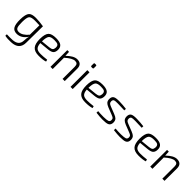

<svg xmlns="http://www.w3.org/2000/svg" viewBox="320 -2197 3922 3922"><g transform="rotate(45 2281.0 -236.0)"><path d="M503 -4Q505 205 277 214Q180 220 101 203L102 160Q187 164 268 160Q434 150 440 6Q444 -91 458 -125Q369 12 235 12Q151 12 115 -45Q77 -105 79 -246Q81 -399 128 -451Q170 -497 284 -497Q380 -497 503 -477H508ZM443 -439Q334 -443 313 -443Q207 -443 176 -407Q145 -370 144 -241Q143 -126 162 -86Q182 -44 240 -44Q338 -44 440 -165Z M1063 -12Q997 12 871 12Q749 12 696 -51Q645 -111 645 -251Q646 -395 697 -448Q745 -497 871 -497Q976 -497 1023 -461Q1071 -424 1066 -344Q1062 -279 1026 -250Q991 -223 908 -215L712 -196Q718 -106 758 -72Q793 -42 876 -42Q947 -42 1052 -55ZM901 -264Q956 -270 977 -287Q999 -305 1002 -349Q1006 -408 971 -428Q945 -443 873 -443Q780 -443 748 -408Q713 -369 711 -249V-245Z M1259 -374Q1382 -497 1482 -497Q1615 -497 1616 -362L1614 0H1551L1552 -349Q1552 -400 1533 -421Q1514 -442 1472 -442Q1395 -442 1266 -326V0H1202L1204 -484H1254Z M1826 -688Q1849 -688 1848 -666V-607Q1848 -588 1829 -588H1800Q1777 -588 1777 -610L1778 -669Q1777 -688 1797 -688ZM1781 0 1782 -484H1845L1844 0Z M2406 -12Q2340 12 2214 12Q2092 12 2039 -51Q1988 -111 1988 -251Q1989 -395 2040 -448Q2088 -497 2214 -497Q2319 -497 2366 -461Q2414 -424 2409 -344Q2405 -279 2369 -250Q2334 -223 2251 -215L2055 -196Q2061 -106 2101 -72Q2136 -42 2219 -42Q2290 -42 2395 -55ZM2244 -264Q2299 -270 2320 -287Q2342 -305 2345 -349Q2349 -408 2314 -428Q2288 -443 2216 -443Q2123 -443 2091 -408Q2056 -369 2054 -249V-245Z M2624 -251Q2568 -274 2544 -300Q2515 -331 2515 -385Q2515 -454 2561 -478Q2601 -499 2699 -497Q2803 -495 2899 -482L2897 -437Q2806 -442 2708 -443Q2630 -444 2607 -435Q2578 -423 2577 -380Q2577 -346 2595 -329Q2609 -315 2650 -299L2803 -239Q2864 -215 2888 -190Q2916 -160 2917 -106Q2917 -31 2863 -7Q2822 12 2712 12Q2643 12 2529 -2L2531 -49Q2593 -42 2693 -42Q2788 -44 2819 -56Q2853 -70 2853 -112Q2854 -145 2833 -163Q2820 -174 2777 -191Z M3127 -251Q3071 -274 3047 -300Q3018 -331 3018 -385Q3018 -454 3064 -478Q3104 -499 3202 -497Q3306 -495 3402 -482L3400 -437Q3309 -442 3211 -443Q3133 -444 3110 -435Q3081 -423 3080 -380Q3080 -346 3098 -329Q3112 -315 3153 -299L3306 -239Q3367 -215 3391 -190Q3419 -160 3420 -106Q3420 -31 3366 -7Q3325 12 3215 12Q3146 12 3032 -2L3034 -49Q3096 -42 3196 -42Q3291 -44 3322 -56Q3356 -70 3356 -112Q3357 -145 3336 -163Q3323 -174 3280 -191Z M3945 -12Q3879 12 3753 12Q3631 12 3578 -51Q3527 -111 3527 -251Q3528 -395 3579 -448Q3627 -497 3753 -497Q3858 -497 3905 -461Q3953 -424 3948 -344Q3944 -279 3908 -250Q3873 -223 3790 -215L3594 -196Q3600 -106 3640 -72Q3675 -42 3758 -42Q3829 -42 3934 -55ZM3783 -264Q3838 -270 3859 -287Q3881 -305 3884 -349Q3888 -408 3853 -428Q3827 -443 3755 -443Q3662 -443 3630 -408Q3595 -369 3593 -249V-245Z M4141 -374Q4264 -497 4364 -497Q4497 -497 4498 -362L4496 0H4433L4434 -349Q4434 -400 4415 -421Q4396 -442 4354 -442Q4277 -442 4148 -326V0H4084L4086 -484H4136Z"/></g></svg>

Font: Taylor Sans Light
Style: Regular
Weight: 300
Italic angle: -8°
Designer: Natanael Gama
Version: Version 1.001 September 8, 2015